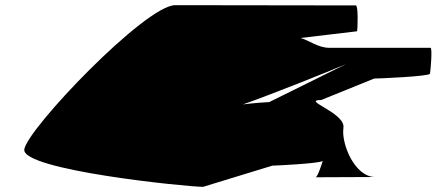

<svg xmlns="http://www.w3.org/2000/svg" viewBox="-20 -723 1734 743"><path d="M74 -145C62 -65 702 0 766 0L1034 -82C1046 -82 1213 -90 1229 -100C1225 -88 1209 -37 1201 -37L1432 -38C1352 -38 1300 -168 1309 -228C1318 -287 1143 -336 1223 -336L1428 -419C1440 -419 1642 -427 1644 -438C1646 -448 1654 -538 1646 -538H1254C1211 -538 1176 -567 1143 -576L1362 -602C1364 -612 1367 -702 1357 -702C1357 -702 776 -703 658 -703C543 -703 86 -225 74 -145ZM920 -319C1011 -350 1262 -450 1319 -475L1022 -328C1015 -328 958 -324 920 -319Z"/></svg>

Font: Ampere
Style: SuExtIta
Weight: 400
Version: Version 1